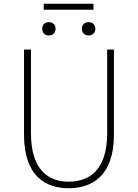

<svg xmlns="http://www.w3.org/2000/svg" viewBox="-20 -990 734 1023"><path d="M346 13C464 13 587 -47 587 -272V-726H551V-280C551 -81 453 -22 346 -22C241 -22 145 -81 145 -280V-726H108V-272C108 -47 228 13 346 13ZM240 -801C261 -801 276 -814 276 -837C276 -859 261 -872 240 -872C220 -872 205 -859 205 -837C205 -814 220 -801 240 -801ZM213 -938H478V-970H213ZM452 -801C472 -801 488 -814 488 -837C488 -859 472 -872 452 -872C432 -872 416 -859 416 -837C416 -814 432 -801 452 -801Z"/></svg>

Font: Source Han Sans JP VF
Style: Regular
Weight: 250
Designer: Ryoko NISHIZUKA 西塚涼子 (kana, bopomofo & ideographs); Paul D. Hunt (Latin, Greek & Cyrillic); Sandoll Communications 산돌커뮤니
Foundry: Adobe
Version: Version 2.004;hotconv 1.0.118;makeotfexe 2.5.65603